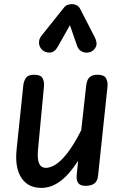

<svg xmlns="http://www.w3.org/2000/svg" viewBox="-20 -905 616 935"><path d="M181.5 10Q115.5 10 83.5 -40Q51.5 -90 61 -178.5L93.5 -489Q95 -508 105.5 -524.5Q116 -541 146.5 -541Q178 -541 187.2 -524.2Q196.5 -507.5 194 -483.5L165 -175.5Q161 -130 170.5 -108.8Q180 -87.5 203.5 -87.5Q224 -87.5 249.8 -103Q275.5 -118.5 307 -158.2Q338.5 -198 375.5 -270.5L400 -490Q401.5 -502 406 -513.8Q410.5 -525.5 422 -533.2Q433.5 -541 456 -541Q486.5 -541 496.2 -524Q506 -507 503.5 -483.5L457.5 -49Q455 -23.5 439.8 -11.8Q424.5 0 396.5 0Q371 0 361 -13.5Q351 -27 353.5 -52L360.5 -122Q317 -54.5 273 -22.2Q229 10 181.5 10ZM418 -651Q397.5 -645 379.8 -653.5Q362 -662 355.5 -681.5L320.5 -782.5L262 -678.5Q246 -650 223.8 -649Q201.5 -648 186.5 -661Q171 -675.5 170 -695.2Q169 -715 182 -731L289.5 -865.5Q299 -878 310 -881.5Q321 -885 331.5 -885Q341.5 -885 353 -879.5Q364.5 -874 371 -860.5L441 -724.5Q456 -695.5 446.5 -676.2Q437 -657 418 -651Z"/></svg>

Font: Edu SA Hand Medium
Style: Regular
Weight: 500
Designer: Tina and Corey Anderson, Eben Sorkin, Mirko Velimirovic
Foundry: Google for Education
Version: Version 2.000